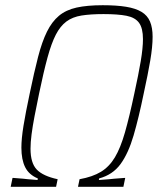

<svg xmlns="http://www.w3.org/2000/svg" viewBox="-20 -716 622 736"><path d="M21 0 28 -34H31Q40 -33 49.5 -32.5Q59 -32 68.5 -31Q78 -30 87 -29Q96 -28 105.5 -27.5Q115 -27 124 -26L125 -32Q91 -46 76.5 -75Q62 -104 62 -150Q62 -184 70 -233.5Q78 -283 94 -358Q111 -440 126 -498Q141 -556 160 -594.5Q179 -633 206 -655.5Q233 -678 273.5 -687Q314 -696 374 -696Q427 -696 463.5 -690Q500 -684 522.5 -670.5Q545 -657 555 -633.5Q565 -610 565 -575Q565 -537 556 -484Q547 -431 531 -358Q512 -265 492 -196.5Q472 -128 442 -87Q412 -46 360 -32L359 -26Q369 -27 379 -27.5Q389 -28 398.5 -29Q408 -30 418 -31Q428 -32 438 -32.5Q448 -33 457 -34H460L453 0H279L285 -29Q335 -38 367 -57.5Q399 -77 420.5 -113Q442 -149 459 -208.5Q476 -268 495 -358Q511 -431 519.5 -481.5Q528 -532 528 -566Q528 -608 513 -628.5Q498 -649 465 -655.5Q432 -662 377 -662Q327 -662 292.5 -656.5Q258 -651 234.5 -633.5Q211 -616 194 -583Q177 -550 162 -495Q147 -440 130 -358Q120 -310 112.5 -271Q105 -232 101 -201Q97 -170 97 -146Q97 -91 121 -66Q145 -41 201 -29L195 0Z"/></svg>

Font: Saira SemiCondensed Thin
Style: Italic
Weight: 250
Width: 4
Italic angle: -12°
Designer: Hector Gatti with collaboration of the Omnibus-Type team
Foundry: Omnibus-Type
Version: Version 1.101